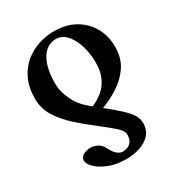

<svg xmlns="http://www.w3.org/2000/svg" viewBox="-170 -554 856 927"><g transform="rotate(-30 257.5 -90.0)"><path d="M289 -5 304 6H303Q363 54 392 86.5Q421 119 421 154Q421 193 398.5 217.5Q376 242 340.5 253.5Q305 265 265 265Q210 265 168.5 248.5Q127 232 104.5 209.5Q82 187 82 170Q82 147 103.5 138.5Q125 130 141 130Q154 130 175 138.5Q196 147 210 175Q224 203 239 214Q254 225 266 225Q295 225 311 209.5Q327 194 327 164Q327 143 298 117.5Q269 92 234 65Q175 20 128 -22.5Q81 -65 54 -110Q27 -155 27 -207Q27 -269 48 -314Q69 -359 104 -388Q139 -417 182 -431Q225 -445 268 -445Q336 -445 385.5 -416.5Q435 -388 461.5 -340Q488 -292 488 -233Q488 -169 457.5 -124.5Q427 -80 381 -51Q335 -22 289 -5ZM148 -219Q148 -179 170 -132Q192 -85 229 -55L250 -37Q281 -50 308 -71.5Q335 -93 352 -128Q369 -163 369 -215Q369 -245 362.5 -278.5Q356 -312 342 -341.5Q328 -371 307 -389.5Q286 -408 257 -408Q241 -408 222.5 -400.5Q204 -393 187 -372.5Q170 -352 159 -315Q148 -278 148 -219Z"/></g></svg>

Font: Libertinus Serif SemiBold
Style: Regular
Weight: 600
Designer: Philipp H. Poll, Khaled Hosny
Foundry: Caleb Maclennan
Version: Version 7.051;RELEASE